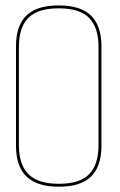

<svg xmlns="http://www.w3.org/2000/svg" viewBox="-20 -700 452 726"><path d="M202.5 6Q285.5 6 324.5 -32.5Q363.5 -71 363.5 -148.5V-525.5Q363.5 -602.5 324.2 -641Q285 -679.5 202 -679.5Q119 -679.5 79.8 -641.2Q40.5 -603 40.5 -525.5V-148.5Q40.5 -71 80.2 -32.5Q120 6 202.5 6ZM202.5 -5Q124 -5 87.8 -41.2Q51.5 -77.5 51.5 -150.5V-523Q51.5 -596 87 -632.2Q122.5 -668.5 202 -668.5Q281.5 -668.5 317 -632.2Q352.5 -596 352.5 -523V-150.5Q352.5 -77.5 317 -41.2Q281.5 -5 202.5 -5Z"/></svg>

Font: Anybody UltraCondensed Thin Thin
Style: Regular
Weight: 250
Version: Version 1.111